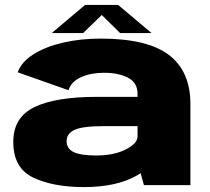

<svg xmlns="http://www.w3.org/2000/svg" viewBox="-20 -753 856 781"><path d="M565.5 0 552 -48.5Q545 -44 537.5 -39.5Q454.5 8 321.5 8Q196 8 115 -30.8Q34 -69.5 34 -176Q34 -275.5 119.8 -317.2Q205.5 -359 374.5 -359H539.5V-371.5Q539.5 -417 500.5 -437Q461.5 -457 403.5 -457Q350 -457 310 -439.2Q270 -421.5 258.5 -386L52 -459Q67.5 -501.5 116.2 -532.2Q165 -563 236 -579.5Q307 -596 389.5 -596Q579.5 -596 667 -529.5Q754.5 -463 754.5 -330V0ZM539.5 -198.5V-240H405Q316.5 -240 283.8 -225Q251 -210 251 -179Q251 -148 280 -134.2Q309 -120.5 371 -120.5Q443 -120.5 491.2 -144.8Q539.5 -169 539.5 -198.5ZM190.5 -618.5 326 -733H460.5L596.5 -618.5H468.5L394 -692L318 -618.5Z"/></svg>

Font: Anybody ExtraExpanded ExtraBold
Style: Regular
Weight: 800
Width: 8
Designer: Tyler Finck
Foundry: Etcetera Type Company
Version: Version 1.010; ttfautohint (v1.8.3) -l 8 -r 50 -G 200 -x 14 